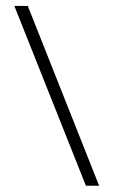

<svg xmlns="http://www.w3.org/2000/svg" viewBox="-20 -602 375 634"><path d="M307.3 11.3H263.7L27.4 -582.3H71.8Z"/></svg>

Font: Playfair 9pt SemiBold
Style: Regular
Weight: 600
Designer: Claus Eggers Sørensen
Foundry: Claus Eggers Sørensen
Version: Version 2.001;gftools[0.9.30]